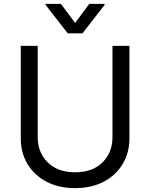

<svg xmlns="http://www.w3.org/2000/svg" viewBox="-20 -966 781 999"><path d="M565.3 -727.3H653.4V-245.7Q653.4 -171.2 618.4 -112.7Q583.5 -54.3 519.9 -20.8Q456.3 12.8 370.7 12.8Q285.2 12.8 221.6 -20.8Q158 -54.3 123 -112.7Q88.1 -171.2 88.1 -245.7V-727.3H176.1V-252.8Q176.1 -172.9 228 -121.3Q279.8 -69.6 370.7 -69.6Q462 -69.6 513.7 -121.3Q565.3 -172.9 565.3 -252.8ZM296.9 -946 370.7 -846.6 444.6 -946H524.1V-940.3L409.1 -792.6H332.4L217.3 -940.3V-946Z"/></svg>

Font: Inter Alia
Style: Regular
Weight: 400
Designer: Rasmus Andersson (Latin, Greek, Cyrillic etc.) and Evan from Shavian.info (Shavian, old style figures)
Foundry: Shavian.info
Version: Version 0.001;git-37ab20767